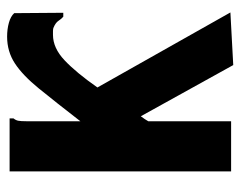

<svg xmlns="http://www.w3.org/2000/svg" viewBox="-88 -582 676 540"><g transform="rotate(-90 250.0 -312.0)"><path d="M38 -623H187V-612Q182 -606 180.5 -599Q179 -592 179 -575V-424Q234 -495 271 -540.5Q308 -586 341.5 -608Q375 -630 417 -630Q438 -630 456 -625Q474 -620 483 -610L484 -481V-472H473Q467 -477 461.5 -485.5Q456 -494 441 -500Q437 -501 432 -501Q427 -501 422 -501Q385 -501 350.5 -468.5Q316 -436 274 -376L485 -2L337 6L193 -254Q189 -249 185.5 -243.5Q182 -238 179 -233V0H38Z"/></g></svg>

Font: Inconsolata Black
Style: Regular
Weight: 900
Monospace: yes
Designer: Raph Levien, Cyreal, Brenton Simpson
Foundry: Raph Levien, Cyreal, Google
Version: Version 3.001; ttfautohint (v1.8.2.53-6de2)